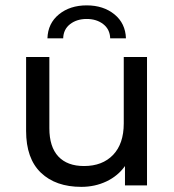

<svg xmlns="http://www.w3.org/2000/svg" viewBox="-20 -704 662 729"><path d="M538.2 -487.6H449.9V-235.5C449.9 -184 436.4 -144.1 409.4 -115.9C382.4 -87.7 345.6 -73.6 299 -73.6C256.7 -73.6 224.2 -85.7 201.5 -109.9C178.8 -134.2 167.4 -169.9 167.4 -217.1V-487.6H79.1V-207C79.1 -137.1 97.8 -84.2 135.2 -48.3C172.7 -12.4 223.9 5.5 288.9 5.5C323.2 5.5 355 -1.4 384.1 -15.2C413.2 -29 436.7 -48.5 454.5 -73.6V0H538.2ZM203.8 -649.5C175.9 -626.8 161.3 -596.5 160.1 -558.4H219.9C220.5 -581.1 229.2 -599.1 246.1 -612.3C263 -625.4 284 -632 309.1 -632C334.3 -632 355.3 -625.4 372.1 -612.3C389 -599.1 397.7 -581.1 398.4 -558.4H458.2C456.9 -596.5 442.4 -626.8 414.5 -649.5C386.6 -672.2 351.4 -683.6 309.1 -683.6C266.8 -683.6 231.7 -672.2 203.8 -649.5Z"/></svg>

Font: Montserrat Ace
Style: Regular
Weight: 500
Designer: Julieta Ulanovsky
Foundry: Julieta Ulanovsky
Version: Version 1